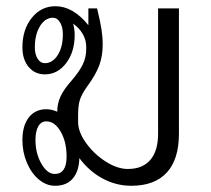

<svg xmlns="http://www.w3.org/2000/svg" viewBox="-20 -587 677 617"><path d="M555 -560V-157Q555 -75 516 -32.5Q477 10 402 10Q353 10 309.5 -13.5Q266 -37 235 -79Q234 -37 214 -13.5Q194 10 157 10Q129 10 105 -10Q81 -30 66.5 -64Q52 -98 52 -137Q52 -183 72.5 -209.5Q93 -236 129 -236Q146 -236 164 -228Q164 -254 174.5 -277Q185 -300 210 -328Q235 -357 246 -380Q257 -403 257 -428V-438Q257 -458 246 -477.5Q235 -497 215 -511Q220 -493 220 -475Q220 -420 192.5 -384Q165 -348 124 -348Q92 -348 72 -372Q52 -396 52 -435Q52 -492 82 -529.5Q112 -567 158 -567Q215 -567 264 -506V-560H292Q302 -519 306 -493.5Q310 -468 310 -444Q310 -407 299 -377Q288 -347 260 -309Q243 -285 237 -267Q231 -249 231 -218V-195Q231 -163 256.5 -127.5Q282 -92 319.5 -68Q357 -44 391 -44Q438 -44 463 -73Q488 -102 488 -157V-560ZM182 -477Q182 -500 173 -515Q164 -530 150 -530Q125 -530 108.5 -503Q92 -476 92 -435Q92 -412 101 -398Q110 -384 124 -384Q149 -384 165.5 -410Q182 -436 182 -477ZM194 -84Q194 -131 175 -164Q156 -197 129 -197Q112 -197 103 -181Q94 -165 94 -137Q94 -94 113 -61Q132 -28 156 -28Q194 -28 194 -84Z"/></svg>

Font: KoHo
Style: Regular
Weight: 400
Version: Version 1.000; ttfautohint (v1.6)